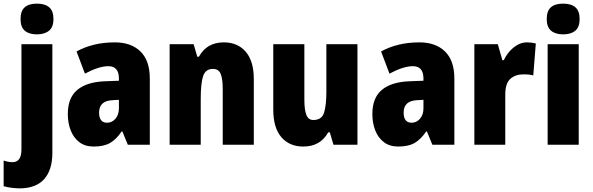

<svg xmlns="http://www.w3.org/2000/svg" viewBox="-62 -796 3259 1056"><path d="M51 -691Q51 -736 74 -756Q97 -776 141 -776Q185 -776 208.5 -756Q232 -736 232 -691Q232 -647 207.5 -627Q183 -607 141 -607Q98 -607 74.5 -627Q51 -647 51 -691ZM48 240Q27 240 2.5 237Q-22 234 -42 228V87Q-16 96 7 96Q30 96 43 79.5Q56 63 56 24V-553H226V45Q226 138 181.5 188.5Q137 239 48 240Z M570 -563Q659 -563 710.5 -513Q762 -463 762 -363V0H641L611 -73H607Q578 -30 544 -10Q510 10 453 10Q406 10 374.5 -14Q343 -38 327 -78.5Q311 -119 311 -169Q311 -258 363 -301.5Q415 -345 514 -349L592 -352V-364Q592 -432 534 -432Q482 -432 405 -391L359 -513Q402 -537 455 -550Q508 -563 570 -563ZM558 -245Q483 -242 483 -177Q483 -121 527 -121Q554 -121 573 -143Q592 -165 592 -200V-247Z M1169 -563Q1245 -563 1289.5 -511.5Q1334 -460 1334 -360V0H1163V-306Q1163 -361 1152 -389Q1141 -417 1109 -417Q1069 -417 1055.5 -378.5Q1042 -340 1042 -250V0H871V-553H1003L1023 -484H1032Q1075 -563 1169 -563Z M1904 -553V0H1772L1752 -68H1743Q1700 10 1606 10Q1530 10 1485.5 -41.5Q1441 -93 1441 -193V-553H1612V-248Q1612 -192 1623 -164Q1634 -136 1661 -136Q1708 -136 1720.5 -177Q1733 -218 1733 -289V-553Z M2245 -563Q2334 -563 2385.5 -513Q2437 -463 2437 -363V0H2316L2286 -73H2282Q2253 -30 2219 -10Q2185 10 2128 10Q2081 10 2049.5 -14Q2018 -38 2002 -78.5Q1986 -119 1986 -169Q1986 -258 2038 -301.5Q2090 -345 2189 -349L2267 -352V-364Q2267 -432 2209 -432Q2157 -432 2080 -391L2034 -513Q2077 -537 2130 -550Q2183 -563 2245 -563ZM2233 -245Q2158 -242 2158 -177Q2158 -121 2202 -121Q2229 -121 2248 -143Q2267 -165 2267 -200V-247Z M2836 -563Q2860 -563 2885 -557L2871 -381Q2861 -384 2848.5 -385.5Q2836 -387 2817 -387Q2772 -387 2744.5 -362Q2717 -337 2717 -276V0H2547V-553H2676L2701 -465H2709Q2720 -489 2739 -511.5Q2758 -534 2783 -548.5Q2808 -563 2836 -563Z M3035 -776Q3079 -776 3102.5 -756Q3126 -736 3126 -691Q3126 -647 3102 -627Q3078 -607 3035 -607Q2993 -607 2969 -627Q2945 -647 2945 -691Q2945 -736 2968 -756Q2991 -776 3035 -776ZM3121 -553V0H2950V-553Z"/></svg>

Font: Noto Sans Ethiopic Condensed Black
Style: Regular
Weight: 900
Width: 3
Designer: Monotype Design Team
Foundry: Monotype Imaging Inc.
Version: Version 2.102; ttfautohint (v1.8.4.7-5d5b)